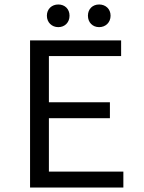

<svg xmlns="http://www.w3.org/2000/svg" viewBox="-20 -836 640 856"><path d="M114 0H530V-71H198V-309H470V-380H198V-586H520V-656H114ZM240 -715C269 -715 290 -736 290 -766C290 -796 269 -816 240 -816C211 -816 189 -796 189 -766C189 -736 211 -715 240 -715ZM422 -715C451 -715 473 -736 473 -766C473 -796 451 -816 422 -816C393 -816 372 -796 372 -766C372 -736 393 -715 422 -715Z"/></svg>

Font: Hasklig
Style: Regular
Weight: 400
Monospace: yes
Designer: Paul D. Hunt, Teo Tuominen
Foundry: Adobe Systems Incorporated
Version: Version 2.030;PS 1.0;hotconv 16.6.51;makeotf.lib2.5.65220